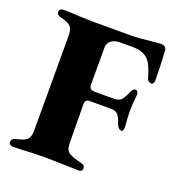

<svg xmlns="http://www.w3.org/2000/svg" viewBox="-122 -761 799 865"><g transform="rotate(20 277.0 -329.0)"><path d="M15 -12Q15 -29 34 -34Q73 -42 86.5 -54.5Q100 -67 100 -97V-551Q100 -583 88 -596.5Q76 -610 40 -618Q19 -623 19 -639Q19 -646 24.5 -650.5Q30 -655 39 -655Q75 -655 114 -652Q164 -650 183 -650H369Q397 -650 458 -657Q494 -661 505 -661Q514 -661 522 -656Q530 -651 531 -640Q536 -555 536 -498Q536 -489 532.5 -483.5Q529 -478 523 -478Q517 -478 510.5 -482.5Q504 -487 502 -495Q493 -525 484.5 -545Q476 -565 464 -578Q438 -604 390 -604H327Q302 -604 286 -591.5Q270 -579 270 -558V-477V-380Q270 -356 296 -356H389Q413 -356 424.5 -369Q436 -382 447 -410Q455 -428 468 -428Q473 -428 477 -421.5Q481 -415 480 -405Q475 -357 475 -329Q475 -300 479 -260V-252Q479 -232 469 -232Q462 -232 455 -239Q448 -246 445 -256Q436 -286 424.5 -297.5Q413 -309 394 -309H348H290Q268 -309 268 -286L269 -192Q270 -160 270 -98Q270 -68 286.5 -56Q303 -44 348 -34Q358 -32 362.5 -27Q367 -22 367 -13Q367 2 351 2L264 0L183 -2Q165 -2 111 0Q71 3 33 3Q27 3 21 -1.5Q15 -6 15 -12Z"/></g></svg>

Font: EB Garamond ExtraBold
Style: Regular
Weight: 800
Designer: Georg Duffner and Octavio Pardo
Foundry: Georg Duffner
Version: Version 1.000